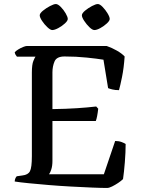

<svg xmlns="http://www.w3.org/2000/svg" viewBox="-20 -932 706 952"><path d="M511 0Q483 0 435.5 -2Q388 -4 332.5 -7Q277 -10 222.5 -14.5Q168 -19 123 -23.5Q78 -28 53 -32Q53 -40 56 -47Q59 -54 63 -58L91 -62Q119 -65 128.5 -83Q138 -101 138 -158V-572Q138 -612 145.5 -630Q153 -648 156 -651H64Q61 -654 57.5 -660Q54 -666 53 -673Q58 -679 70 -686.5Q82 -694 94.5 -699Q107 -704 113 -704H509Q535 -695 559.5 -681Q584 -667 598 -652Q594 -594 585 -550Q576 -506 570 -485Q551 -485 537 -488.5Q523 -492 516 -495L493 -636Q463 -641 410 -646.5Q357 -652 300 -652Q261 -652 250.5 -627.5Q240 -603 240 -573V-391Q308 -392 361.5 -395.5Q415 -399 457 -404L467 -393Q462 -349 455 -332H240V-134Q240 -110 234.5 -92.5Q229 -75 223 -68H495L551 -233Q569 -233 583.5 -227.5Q598 -222 603 -218Q603 -177 599 -127.5Q595 -78 590 -44Q581 -35 566 -25Q551 -15 536 -7.5Q521 0 511 0ZM448 -783Q438 -783 423.5 -797Q409 -811 397.5 -828.5Q386 -846 386 -856Q386 -866 401.5 -879Q417 -892 436 -902Q455 -912 465 -912Q475 -912 489 -897.5Q503 -883 513.5 -865.5Q524 -848 524 -838Q524 -829 510 -816Q496 -803 478 -793Q460 -783 448 -783ZM239 -783Q230 -783 215 -797Q200 -811 188.5 -828.5Q177 -846 177 -856Q177 -866 193 -879Q209 -892 228 -902Q247 -912 257 -912Q267 -912 281 -898Q295 -884 305.5 -866Q316 -848 316 -838Q316 -829 302 -816Q288 -803 269.5 -793Q251 -783 239 -783Z"/></svg>

Font: Texturina
Style: Regular
Weight: 400
Designer: Guillermo Torres Carreño
Foundry: Omnibus-Type
Version: Version 1.002; ttfautohint (v1.8.3)